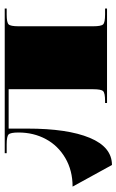

<svg xmlns="http://www.w3.org/2000/svg" viewBox="148 -644 516 853"><g transform="rotate(-90 406.5 -217.0)"><path d="M795.5 -454.5V-445.8H769.2Q733.8 -445.8 725.3 -437.3Q716.8 -428.8 716.8 -393.4V-61.2Q716.8 -25.8 725.3 -17.3Q733.8 -8.7 769.2 -8.7H795.5V0H375.9V-8.7H384.6Q420 -8.7 428.5 -17.3Q437.1 -25.8 437.1 -61.2V-437.1H262.2V-353.6Q262.2 -175.7 221.2 -76.9Q180.1 21.9 100.5 21.9L4.4 -153Q76 -153 131.3 -185.3Q186.6 -217.7 215.7 -272.1Q244.8 -326.5 244.8 -393.4Q244.8 -428.8 236.2 -437.3Q227.7 -445.8 192.3 -445.8H153V-454.5Z"/></g></svg>

Font: FoglihtenBlackPcs
Style: BlackPcs
Weight: 900
Version: Version 0.75